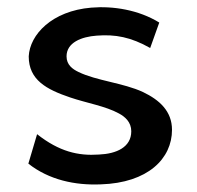

<svg xmlns="http://www.w3.org/2000/svg" viewBox="-20 -505 542 528"><path d="M58 -55C115 -10 187 5 257 2C387 -2 453 -69 453 -148C453 -199 419 -230 373 -252C319 -277 245 -283 196 -307C179 -315 163 -327 163 -350C163 -388 204 -404 246 -407C297 -411 340 -403 393 -373L418 -443C361 -478 291 -489 231 -484C123 -475 62 -410 59 -350C59 -285 108 -259 173 -237C217 -222 271 -213 307 -193C324 -184 341 -169 341 -144C341 -100 300 -82 252 -80C195 -76 143 -88 82 -136Z"/></svg>

Font: Bluebird
Style: Li
Weight: 300
Designer: Jasper
Foundry: Cannot Into Space Fonts
Version: Version 0.98